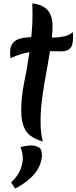

<svg xmlns="http://www.w3.org/2000/svg" viewBox="-20 -770 447 1122"><path d="M217 -63Q217 -21 221 10.5Q225 42 231 57Q157 36 130.5 -7Q104 -50 104 -122Q104 -205 121 -286.5Q138 -368 152 -465Q126 -461 99 -452.5Q72 -444 41 -430Q40 -438 39.5 -446Q39 -454 39 -462Q39 -500 55.5 -519Q72 -538 100 -545Q128 -552 163 -553Q166 -583 168 -616Q170 -649 170 -685Q170 -701 169.5 -717.5Q169 -734 169 -750Q231 -743 259 -710Q287 -677 287 -618Q287 -602 286 -585Q285 -568 283 -550Q318 -550 350.5 -556.5Q383 -563 405 -582Q406 -575 406.5 -567.5Q407 -560 407 -553Q407 -503 389 -486.5Q371 -470 341 -470Q322 -470 305 -470.5Q288 -471 272 -471Q262 -407 249 -337Q236 -267 226.5 -197Q217 -127 217 -63ZM100 90Q113 86 130.5 83Q148 80 163 80Q186 80 205.5 90.5Q225 101 225 134Q225 189 186 240Q147 291 69 332L45 296Q78 266 95.5 229.5Q113 193 113 155Q113 139 109.5 122.5Q106 106 100 90Z"/></svg>

Font: Merienda SemiBold
Style: Regular
Weight: 600
Designer: Eduardo Rodriguez Tunni
Foundry: Eduardo Rodriguez Tunni
Version: Version 2.001; ttfautohint (v1.8.4.7-5d5b)